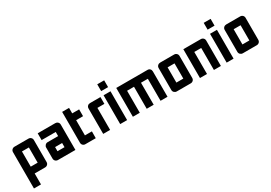

<svg xmlns="http://www.w3.org/2000/svg" viewBox="30 -1692 4077 2885"><g transform="rotate(-30 2068.0 -250.0)"><path d="M50 -440Q50 -466 68 -483Q86 -500 111 -500H352Q378 -500 395.5 -483Q413 -466 413 -440V-60Q413 -34 395.5 -17Q378 0 352 0H172V190H50ZM172 -118H292V-382H172Z M577 0Q551 0 533.5 -17Q516 -34 516 -60V-250Q516 -274 533.5 -292Q551 -310 577 -310H758V-382H513V-500H818Q843 -500 861 -483Q879 -466 879 -440V0ZM636 -190V-118H758V-190Z M1112 -118H1233L1232 0H1051Q1026 0 1009 -17Q992 -34 992 -60V-595H1112V-500H1232V-382H1112Z M1602 -500V-382H1481V0H1361V-440Q1361 -466 1378 -483Q1395 -500 1420 -500Z M1656 -690H1776V-572H1656ZM1656 -500H1776V0H1656Z M2418 -500Q2444 -500 2460.5 -483Q2477 -466 2477 -440V0H2356V-382H2237V0H2116V-382H1996V0H1876V-500Z M2638 0Q2613 0 2595 -17Q2577 -34 2577 -60V-440Q2577 -466 2595 -483Q2613 -500 2638 -500H2879Q2905 -500 2922.5 -483Q2940 -466 2940 -440V-60Q2940 -34 2922.5 -17Q2905 0 2879 0ZM2699 -118H2819V-382H2699Z M3342 -500Q3368 -500 3385.5 -483Q3403 -466 3403 -440V0H3282V-382H3162V0H3040V-500Z M3503 -690H3623V-572H3503ZM3503 -500H3623V0H3503Z M3784 0Q3759 0 3741 -17Q3723 -34 3723 -60V-440Q3723 -466 3741 -483Q3759 -500 3784 -500H4025Q4051 -500 4068.5 -483Q4086 -466 4086 -440V-60Q4086 -34 4068.5 -17Q4051 0 4025 0ZM3845 -118H3965V-382H3845Z"/></g></svg>

Font: Tschichold
Style: Bold
Weight: 700
Designer: Peter Wiegel
Foundry: Peter Wiegel
Version: Version 1.000; ttfautohint (v1.3)